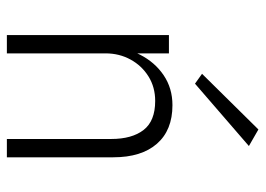

<svg xmlns="http://www.w3.org/2000/svg" viewBox="-124 -630 754 545"><g transform="rotate(90 252.5 -357.0)"><path d="M131 -460H79V0H131ZM374 -296V0H426V-302Q426 -382 387.5 -426Q349 -470 278 -470Q230 -470 193 -445Q156 -420 134.5 -377.5Q113 -335 113 -280H131Q131 -319 148.5 -351Q166 -383 196.5 -402Q227 -421 266 -421Q323 -421 348.5 -388Q374 -355 374 -296ZM394 -687 347 -714 189 -554 217 -534Z"/></g></svg>

Font: Jost Light
Style: Regular
Weight: 300
Version: Version 3.710